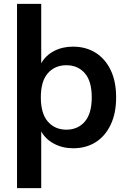

<svg xmlns="http://www.w3.org/2000/svg" viewBox="-20 -756 660 992"><path d="M68 216V-736H193V-429Q215 -469 258.5 -492Q302 -515 357 -515Q424 -515 474 -483.5Q524 -452 552 -393.5Q580 -335 580 -253Q580 -171 552 -112Q524 -53 474.5 -21.5Q425 10 358 10Q303 10 259 -13.5Q215 -37 193 -77V216ZM323 -86Q382 -86 418 -127.5Q454 -169 454 -253Q454 -337 418 -378Q382 -419 323 -419Q264 -419 227.5 -378Q191 -337 191 -253Q191 -169 227.5 -127.5Q264 -86 323 -86Z"/></svg>

Font: MulishBold
Style: Bold
Weight: 700
Designer: Vernon Adams
Foundry: Vernon Adams
Version: Version 3.602; ttfautohint (v1.8.3)